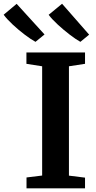

<svg xmlns="http://www.w3.org/2000/svg" viewBox="-105 -1030 524 1050"><path d="M125.5 -70V-667.5L39.5 -681V-743H360V-681L272 -667.5V-69.5L360 -58.5V0H40V-59.5ZM234.5 -1009.5 382.5 -840.5 335 -801.5H334Q310.5 -814.5 277 -840Q243.5 -865.5 211.5 -895Q179.5 -924.5 161 -949ZM-14 -1009 138.5 -841.5 89.5 -801.5H88.5Q64.5 -814.5 30.8 -840Q-3 -865.5 -35 -895.2Q-67 -925 -85 -949.5Z"/></svg>

Font: Merriweather
Style: Bold
Weight: 700
Designer: Eben Sorkin
Foundry: Eben Sorkin
Version: Version 2.100; ttfautohint (v1.7.19-72a1) -l 8 -r 50 -G 200 